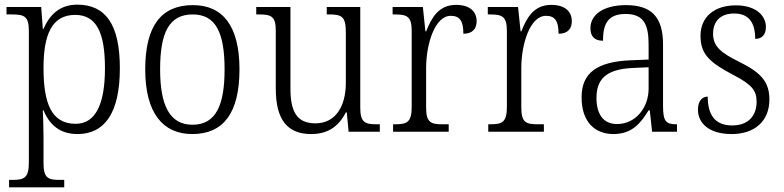

<svg xmlns="http://www.w3.org/2000/svg" viewBox="-20 -566 3369 825"><path d="M19 239H256V207H237C189 207 167 201 167 136V25C167 -22 165 -64 164 -92H167C193 -29 238 10 313 10C428 10 495 -78 495 -273C495 -462 433 -546 312 -546C236 -546 193 -502 167 -442H164L157 -536H8V-504H29C84 -504 104 -497 104 -433V133C104 200 82 207 33 207H19ZM305 -34C200 -34 167 -124 167 -274C167 -416 202 -502 303 -502C395 -502 431 -425 431 -273C431 -121 392 -34 305 -34Z M806 10C939 10 1009 -79 1009 -268C1009 -456 936 -544 809 -544C673 -544 604 -455 604 -268C604 -80 680 10 806 10ZM807 -30C709 -30 668 -113 668 -268C668 -425 706 -504 808 -504C907 -504 945 -426 945 -268C945 -116 909 -30 807 -30Z M1317 10C1386 10 1434 -20 1466 -83H1470L1478 0H1612V-32H1600C1550 -32 1528 -38 1528 -103V-536H1384V-504H1392C1447 -504 1466 -497 1466 -428V-210C1466 -112 1424 -36 1335 -36C1252 -36 1228 -92 1228 -186V-536H1081V-504H1091C1145 -504 1165 -497 1165 -434V-185C1165 -49 1217 10 1317 10Z M1669 0H1908V-32H1883C1833 -32 1811 -38 1811 -103V-275C1811 -373 1847 -498 1917 -498C1957 -498 1971 -474 1971 -421C2012 -421 2028 -444 2028 -475C2028 -517 1998 -545 1940 -545C1864 -545 1834 -489 1811 -431H1808L1797 -536H1667V-504H1674C1728 -504 1749 -497 1749 -433V-106C1749 -39 1727 -32 1677 -32H1669Z M2078 0H2317V-32H2292C2242 -32 2220 -38 2220 -103V-275C2220 -373 2256 -498 2326 -498C2366 -498 2380 -474 2380 -421C2421 -421 2437 -444 2437 -475C2437 -517 2407 -545 2349 -545C2273 -545 2243 -489 2220 -431H2217L2206 -536H2076V-504H2083C2137 -504 2158 -497 2158 -433V-106C2158 -39 2136 -32 2086 -32H2078Z M2616 10C2698 10 2735 -40 2767 -92H2772L2782 0H2889V-32H2885C2841 -32 2829 -46 2829 -111V-375C2829 -493 2779 -544 2670 -544C2573 -544 2517 -503 2517 -445C2517 -408 2536 -391 2571 -391C2571 -462 2591 -506 2668 -506C2751 -506 2767 -454 2767 -372V-310L2690 -307C2547 -301 2479 -254 2479 -148C2479 -40 2538 10 2616 10ZM2631 -33C2570 -33 2543 -79 2543 -145C2543 -224 2582 -269 2700 -274L2767 -277V-185C2767 -103 2711 -33 2631 -33Z M3124 10C3222 10 3286 -45 3286 -138C3286 -211 3254 -252 3159 -299C3080 -338 3044 -365 3044 -421C3044 -471 3072 -508 3135 -508C3194 -508 3225 -473 3225 -399C3255 -399 3271 -418 3271 -450C3271 -499 3228 -543 3142 -543C3050 -543 2990 -494 2990 -412C2990 -333 3029 -298 3129 -245C3211 -203 3231 -177 3231 -129C3231 -68 3195 -27 3126 -27C3048 -27 3021 -78 3021 -151C3001 -151 2979 -136 2979 -95C2979 -37 3026 10 3124 10Z"/></svg>

Font: Noto Serif Myanmar SemiCondensed Light
Style: Regular
Weight: 300
Width: 4
Designer: Ben Mitchell and the Monotype Design Team
Foundry: Monotype Imaging Inc.
Version: Version 2.106